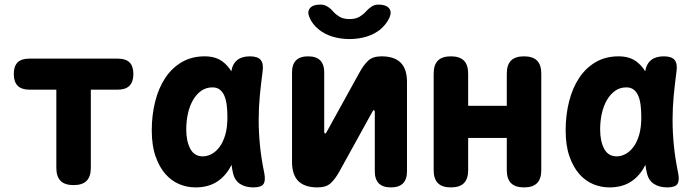

<svg xmlns="http://www.w3.org/2000/svg" viewBox="-20 -805 3040 835"><path d="M225 -415H108Q74 -415 57 -432Q40 -449 40 -483Q40 -517 56.5 -533.5Q73 -550 107 -550H493Q527 -550 543.5 -533.5Q560 -517 560 -483Q560 -449 543 -432Q526 -415 492 -415H375V-75Q375 -37 356.5 -18.5Q338 0 300 0Q262 0 243.5 -18.5Q225 -37 225 -75Z M830 10Q794 10 760 -4Q726 -18 699.5 -48Q673 -78 656.5 -125Q640 -172 640 -238Q640 -305 655 -364Q670 -423 699 -466.5Q728 -510 771 -535Q814 -560 870 -560Q917 -560 947 -538Q970 -521 986 -495Q991 -527 1012 -544Q1032 -560 1067 -560Q1101 -560 1114 -544Q1127 -528 1122 -494Q1115 -441 1110 -389Q1105 -337 1105 -283.5Q1105 -230 1110.5 -173.5Q1116 -117 1129 -54Q1136 -20 1126 -5Q1116 10 1082 10Q1047 10 1023.5 -5.5Q1000 -21 993 -54Q989 -71 987 -88Q982 -79 978 -72Q954 -32 917.5 -11Q881 10 830 10ZM862 -125Q881 -125 900 -135Q919 -145 934.5 -165.5Q950 -186 959.5 -218Q969 -250 969 -295Q969 -324 966 -348Q963 -372 955.5 -389Q948 -406 935.5 -415.5Q923 -425 904 -425Q876 -425 855 -410Q834 -395 819.5 -370Q805 -345 797.5 -312Q790 -279 790 -242Q790 -191 807.5 -158Q825 -125 862 -125Z M1250 -101V-490Q1250 -525 1267.5 -542.5Q1285 -560 1320 -560Q1355 -560 1372.5 -542.5Q1390 -525 1390 -490V-230Q1392 -224 1394 -224Q1396 -224 1397 -226L1400 -230L1543 -489Q1561 -522 1581 -541Q1601 -560 1639 -560Q1695 -560 1722.5 -532.5Q1750 -505 1750 -449V-60Q1750 -25 1732.5 -7.5Q1715 10 1680 10Q1645 10 1627.5 -7.5Q1610 -25 1610 -60V-320Q1608 -326 1606 -326Q1604 -326 1603 -325L1600 -320L1457 -61Q1439 -28 1419 -9Q1399 10 1361 10Q1305 10 1277.5 -17.5Q1250 -45 1250 -101ZM1326 -729Q1315 -754 1328 -769.5Q1341 -785 1372 -785Q1382 -785 1389.5 -783Q1397 -781 1403 -777Q1417 -769 1427.5 -756.5Q1438 -744 1455 -733Q1473 -722 1500 -722Q1527 -722 1545 -733Q1561 -743 1571.5 -755Q1582 -767 1594 -775Q1601 -780 1608.5 -782.5Q1616 -785 1627 -785Q1658 -785 1671.5 -769.5Q1685 -754 1674 -729Q1661 -700 1634 -677Q1583 -636 1500 -635Q1417 -636 1366 -677Q1338 -700 1326 -729Z M1941 10Q1903 10 1884.5 -8.5Q1866 -27 1866 -65V-485Q1866 -523 1884.5 -541.5Q1903 -560 1941 -560Q1979 -560 1997.5 -541.5Q2016 -523 2016 -485V-345H2184V-485Q2184 -523 2202.5 -541.5Q2221 -560 2259 -560Q2297 -560 2315.5 -541.5Q2334 -523 2334 -485V-65Q2334 -27 2315.5 -8.5Q2297 10 2259 10Q2221 10 2202.5 -8.5Q2184 -27 2184 -65V-205H2016V-65Q2016 -27 1997.5 -8.5Q1979 10 1941 10Z M2630 10Q2594 10 2560 -4Q2526 -18 2499.5 -48Q2473 -78 2456.5 -125Q2440 -172 2440 -238Q2440 -305 2455 -364Q2470 -423 2499 -466.5Q2528 -510 2571 -535Q2614 -560 2670 -560Q2717 -560 2747 -538Q2770 -521 2786 -495Q2791 -527 2812 -544Q2832 -560 2867 -560Q2901 -560 2914 -544Q2927 -528 2922 -494Q2915 -441 2910 -389Q2905 -337 2905 -283.5Q2905 -230 2910.5 -173.5Q2916 -117 2929 -54Q2936 -20 2926 -5Q2916 10 2882 10Q2847 10 2823.5 -5.5Q2800 -21 2793 -54Q2789 -71 2787 -88Q2782 -79 2778 -72Q2754 -32 2717.5 -11Q2681 10 2630 10ZM2662 -125Q2681 -125 2700 -135Q2719 -145 2734.5 -165.5Q2750 -186 2759.5 -218Q2769 -250 2769 -295Q2769 -324 2766 -348Q2763 -372 2755.5 -389Q2748 -406 2735.5 -415.5Q2723 -425 2704 -425Q2676 -425 2655 -410Q2634 -395 2619.5 -370Q2605 -345 2597.5 -312Q2590 -279 2590 -242Q2590 -191 2607.5 -158Q2625 -125 2662 -125Z"/></svg>

Font: Maple Mono NL ExtraBold
Style: Regular
Weight: 800
Monospace: yes
Designer: subframe7536
Version: Version 7.000